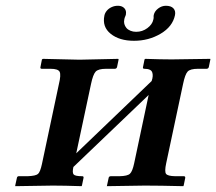

<svg xmlns="http://www.w3.org/2000/svg" viewBox="-20 -638 742 659"><path d="M580.6 -585.9Q572.3 -546.4 531.2 -522.2Q490.2 -498 439.9 -498Q389.6 -498 359.9 -522Q330.1 -545.9 338.4 -585Q340.3 -593.8 346.7 -601.3Q353 -608.9 363 -613.5Q373 -618.2 384.3 -618.2Q395 -618.2 401.9 -613.8Q408.7 -609.4 411.1 -602.8Q413.6 -596.2 412.1 -587.9Q412.1 -586.9 410.9 -584.2Q409.7 -581.5 409.2 -580.1Q407.7 -577.1 406.7 -571.8Q404.8 -563.5 406.7 -555.9Q408.7 -548.3 413.8 -542.2Q418.9 -536.1 427.7 -532.5Q436.5 -528.8 447.3 -528.8Q468.8 -528.8 485.8 -541.5Q502.9 -554.2 506.3 -570.8Q507.8 -576.7 507.3 -580.1Q506.8 -582 507.8 -586.9Q510.7 -599.6 522.9 -608.9Q535.2 -618.2 549.3 -618.2Q566.9 -618.2 575.2 -609.4Q583.5 -600.6 580.6 -585.9ZM252.9 -433.1 385.7 -436 387.2 -434.1 381.8 -408.2Q380.4 -402.3 374.5 -401.9H344.2Q317.4 -401.9 308.3 -392.1Q299.3 -382.3 292.5 -350.1L241.7 -111.8L500.5 -359.9Q506.8 -377.9 502.4 -389.9Q498 -401.9 475.6 -401.9Q469.7 -401.9 470.7 -407.2L476.1 -434.1L478.5 -436Q533.2 -434.1 569.3 -434.1L701.7 -436L702.1 -434.1L696.8 -408.2Q695.3 -402.3 689.5 -401.9H659.7Q632.8 -401.9 624 -392.3Q615.2 -382.8 608.4 -350.1L550.3 -77.1Q544.4 -49.3 549.8 -41.5Q555.2 -33.7 581.1 -33.2H610.8Q616.7 -33.2 615.7 -26.9L610.4 -1L608.9 1Q528.3 -1 477.1 -1L346.7 1L347.2 -1L353 -27.8Q354 -32.7 359.9 -33.2H390.1Q417.5 -33.7 426 -41.7Q434.6 -49.8 440.4 -77.1L490.2 -312L231.9 -64.9Q227.5 -45.4 232.7 -39.3Q237.8 -33.2 262.2 -33.2Q268.1 -33.2 266.6 -26.9L261.2 -1L259.8 1Q200.2 -1 161.1 -1L32.7 1L32.2 -1L38.1 -27.8Q39.1 -32.7 43.9 -33.2H75.2Q102.5 -34.2 110.4 -41Q118.2 -47.9 124 -75.2L182.1 -349.1Q189.9 -380.9 184.8 -391.4Q179.7 -401.9 153.3 -401.9H123.5Q117.7 -401.9 118.7 -407.2L124 -434.1L127.4 -436Z"/></svg>

Font: Linux Libertine Slanted
Style: Semibold Slanted
Weight: 600
Designer: Philipp H. Poll
Foundry: Philipp H. Poll
Version: Version 5.1.1